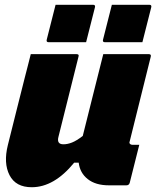

<svg xmlns="http://www.w3.org/2000/svg" viewBox="-20 -774 655 805"><path d="M109 -547H301Q313 -547 309 -536L225 -200Q217 -169 246 -169Q263 -169 282 -176.5Q301 -184 327 -204Q347 -286 368 -368Q389 -450 413 -547H604Q615 -547 612 -536Q590 -447 567.5 -357Q545 -267 524 -182Q521 -174 525 -171Q528 -167 534 -167H564Q554 -127 544 -87.5Q534 -48 524 -8Q521 3 510 3H436Q381 3 348 -23Q315 -49 310 -92H291Q207 11 113 11Q46 11 20 -39.5Q-6 -90 13 -166Q31 -240 48.5 -308Q66 -376 84 -449Q91 -475 97 -499.5Q103 -524 109 -547ZM213 -754H370Q381 -754 378 -743L341 -597H184Q173 -597 176 -608ZM449 -754H606Q617 -754 614 -743L577 -597H420Q409 -597 412 -608Z"/></svg>

Font: Recursive Mn Lnr St Blk
Style: Italic
Weight: 900
Italic angle: -15°
Monospace: yes
Version: Version 1.079;hotconv 1.0.112;makeotfexe 2.5.65598; ttfautoh